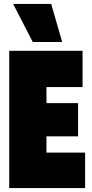

<svg xmlns="http://www.w3.org/2000/svg" viewBox="-20 -959 469 979"><path d="M27 0V-700H401V-515H217V-433H378V-264H217V-181H414V0ZM147 -745 47 -939H241L297 -745Z"/></svg>

Font: Georama Condensed Black
Style: Regular
Weight: 900
Width: 3
Designer: Jean-Baptiste Levee
Foundry: Production Type
Version: Version 1.000